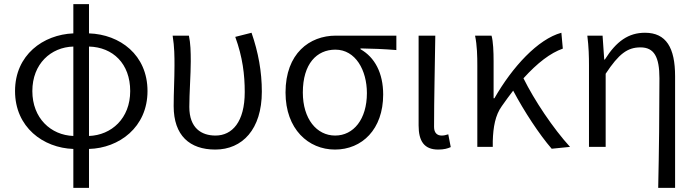

<svg xmlns="http://www.w3.org/2000/svg" viewBox="-20 -713 3383 932"><path d="M412 -487C528 -484 612 -404 612 -271C612 -138 521 -57 412 -53ZM336 -53C227 -57 137 -139 137 -271C137 -403 227 -484 336 -487ZM412 -693H336V-551C190 -545 53 -447 53 -271C53 -95 190 5 336 10V199H412V10C558 6 696 -95 696 -271C696 -447 562 -546 412 -551Z M1025 13C1156 13 1251 -85 1251 -268C1251 -365 1234 -459 1201 -554L1122 -534C1158 -435 1168 -350 1168 -266C1168 -121 1107 -55 1026 -55C958 -55 899 -91 899 -194C899 -260 906 -352 906 -415C906 -462 905 -502 897 -540H818C827 -484 827 -438 827 -395C827 -329 823 -264 823 -198C823 -55 901 13 1025 13Z M1606 13C1737 13 1840 -85 1840 -254C1840 -359 1799 -435 1730 -474V-478C1791 -477 1842 -475 1904 -470V-540H1610C1483 -540 1366 -454 1366 -264C1366 -86 1477 13 1606 13ZM1607 -55C1517 -55 1450 -136 1450 -264C1450 -404 1518 -472 1608 -472C1706 -472 1761 -372 1761 -261C1761 -134 1696 -55 1607 -55Z M2107 13C2135 13 2153 8 2168 1L2156 -61C2144 -57 2134 -55 2124 -55C2102 -55 2087 -68 2087 -97C2087 -234 2091 -391 2093 -540H2012V-104C2012 -28 2039 13 2107 13Z M2747 0C2664 -91 2574 -226 2521 -333C2589 -408 2652 -456 2712 -477L2705 -554C2591 -523 2467 -388 2380 -236H2376V-415C2376 -462 2374 -512 2366 -540H2286C2296 -493 2297 -438 2297 -395V0H2372V-28C2374 -96 2384 -154 2416 -198C2435 -225 2453 -250 2471 -273C2524 -173 2598 -60 2658 9Z M3175 199H3257V-343C3257 -481 3214 -554 3111 -554C3031 -554 2972 -513 2916 -424H2913L2905 -540H2831C2838 -484 2839 -438 2839 -395V0H2920V-355C2984 -452 3026 -483 3089 -483C3155 -483 3181 -437 3181 -333C3181 -172 3179 22 3175 199Z"/></svg>

Font: Noto Sans CJK JP DemiLight
Style: Regular
Weight: 350
Designer: Ryoko NISHIZUKA (kana & ideographs); Paul D. Hunt (Latin, Greek & Cyrillic); Wenlong ZHANG (bopomofo); Sandoll Communica
Foundry: Adobe Systems Incorporated
Version: Version 1.004;PS 1.004;hotconv 1.0.82;makeotf.lib2.5.63406